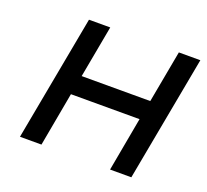

<svg xmlns="http://www.w3.org/2000/svg" viewBox="-100 -669 849 789"><g transform="rotate(20 324.5 -274.5)"><path d="M162 -549H255L213 -321H513L555 -549H649L547 0H454L497 -236H197L154 0H60Z"/></g></svg>

Font: Involve Medium Oblique
Style: Italic
Weight: 500
Italic angle: -10.5°
Designer: Stefan Peev
Foundry: Context Ltd.
Version: Version 1.001